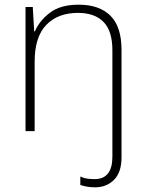

<svg xmlns="http://www.w3.org/2000/svg" viewBox="-20 -653 622 820"><path d="M386 147Q366 147 350.5 144Q335 141 323 137V101Q338 108 353 110Q368 112 384 112Q460 112 460 16V-438Q460 -521 422 -559.5Q384 -598 313 -598Q227 -598 177.5 -546.5Q128 -495 128 -390V-93H89V-623H120L126 -519H129Q148 -564 193 -598.5Q238 -633 316 -633Q404 -633 451.5 -586Q499 -539 499 -440V19Q499 83 467 115Q435 147 386 147Z"/></svg>

Font: Noto Sans Telugu UI ExtraLight
Style: Regular
Weight: 200
Designer: Jelle Bosma - Monotype Design Team
Foundry: Monotype Imaging Inc.
Version: Version 2.005; ttfautohint (v1.8.4.7-5d5b)